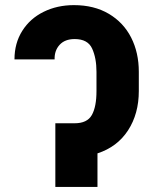

<svg xmlns="http://www.w3.org/2000/svg" viewBox="-20 -737 605 757"><path d="M360.4 -377.9V-454.1Q360.4 -507.8 343.3 -545.4Q326.2 -583 274.4 -583Q235.8 -583 215.1 -560.3Q194.3 -537.6 195.3 -502.9H37.1Q37.1 -566.9 67.9 -615.5Q98.6 -664.1 152.1 -690.4Q205.6 -716.8 271.5 -716.8Q351.1 -716.8 408.9 -682.6Q466.8 -648.4 497.1 -588.9Q527.3 -529.3 527.3 -454.1V-377.9Q527.3 -288.6 484.9 -223.1Q442.4 -157.7 364.3 -132.3V0H198.2V-251H274.4Q323.7 -251 342 -283.4Q360.4 -315.9 360.4 -377.9Z"/></svg>

Font: Pretendard ExtraBold
Style: Regular
Weight: 800
Designer: Base glyphs from Inter by Rasmus Andersson; Hangeul glyphs from Noto Sans CJK(Source Han Sans) by Jang Soo-young and Kan
Foundry: Kil Hyung-jin
Version: Version 1.309